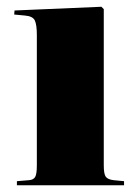

<svg xmlns="http://www.w3.org/2000/svg" viewBox="-20 -548 408 568"><path d="M30 0V-12L66 -15Q79 -16 84 -24.5Q89 -33 89 -59V-444Q89 -475 83 -487.5Q77 -500 54 -502L22 -505L23 -517L280 -528L287 -521V-59Q287 -33 293 -25Q299 -17 316 -15L347 -12V0Z"/></svg>

Font: Literata 72pt ExtraBold
Style: Regular
Weight: 800
Designer: Latin by Veronika Burian and Jose Scaglione. Greek by Irene Vlachou. Cyrillic by Vera Evstafieva.
Foundry: TypeTogether
Version: Version 3.002